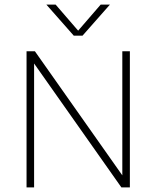

<svg xmlns="http://www.w3.org/2000/svg" viewBox="-20 -819 684 839"><path d="M96 0V-595H132.5L527 -35H514.5V-595H547.5V0H510.5L116 -560H129V0ZM302.5 -663 182.5 -799H223L328 -677.5H315L420 -799H460.5L340.5 -663Z"/></svg>

Font: Encode Sans SC Condensed Thin Thin
Style: Regular
Weight: 250
Version: Version 3.002